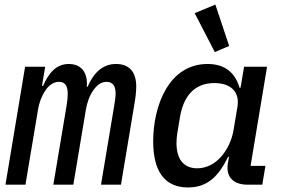

<svg xmlns="http://www.w3.org/2000/svg" viewBox="-20 -808 1240 840"><path d="M91.3 0 146.7 -330.6C150.9 -356.5 161.2 -386.7 178.6 -412.3C194.6 -436.4 214.8 -449.9 238.6 -449.9C263.5 -449.9 276.3 -433.9 276.3 -397.7C276.3 -382.1 274.5 -364.3 271 -344.1L213.4 0H300.8L355.5 -326.7C360.8 -358.7 371.1 -388.5 387.8 -412.3C404.1 -436.1 422.2 -449.9 446.7 -449.9C472.7 -449.9 485.8 -431.8 485.8 -399.5C485.8 -385.7 483 -364.3 479.4 -344.1L421.9 0H509.2L568.9 -358C573.2 -382.1 576 -409.8 576 -430C576 -492.9 545.5 -528.1 487.9 -528.1C427.2 -528.1 388.8 -487.2 363.3 -428.6H359.7C364.7 -488.6 337.4 -528.1 280.9 -528.1C224.8 -528.1 192.1 -486.5 168.3 -432.2H163.7L177.6 -516H89.8L3.9 0Z M802.6 12.1C892 12.1 938.6 -41.9 978.3 -122.5H981.9L976.9 -93.4C968 -38 996.1 0 1063.9 0H1127.5L1141.3 -82.4H1076.3L1148.4 -516H1047.9L1032.3 -424H1028.1C1008.5 -491.1 963.1 -528.1 887.8 -528.1C720.2 -528.1 650.2 -348 650.2 -189.6C650.2 -60 699.2 12.1 802.6 12.1ZM752.1 -182.5C752.1 -196.7 753.6 -211.6 756 -227.6L767.4 -295.5C782.3 -385.7 829.5 -444.6 917.6 -444.6C989.3 -444.6 1029.8 -406.6 1018.8 -340.6L1001.4 -236.9C993.6 -191.4 972.3 -152 950.3 -125.7C919 -89.1 881.7 -71.7 842.7 -71.7C780.9 -71.7 752.1 -115.1 752.1 -182.5ZM831.7 -750.4 919.7 -580.3 982.6 -606.9 922.2 -788Z"/></svg>

Font: Margiela Mono Italic Medium It
Style: Regular
Weight: 500
Designer: Mike Abbink, Paul van der Laan, Pieter van Rosmalen
Foundry: Bold Monday
Version: Version 2.003 2021